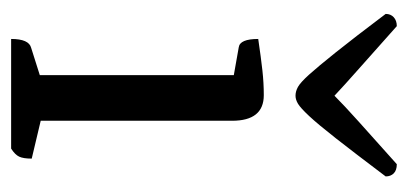

<svg xmlns="http://www.w3.org/2000/svg" viewBox="-214 -519 733 345"><g transform="rotate(90 152.5 -346.5)"><path d="M50 0Q50 -32 66 -36L126 -55L115 -41V-413L127 -398L65 -409Q50 -411 50 -444Q84 -449 106.5 -451.5Q129 -454 151 -454Q197 -454 197 -397V-43L185 -56L265 -37Q265 -22 261.5 -14.5Q258 -7 247 0ZM152 -511Q144 -511 136 -515.5Q128 -520 114 -535.5Q100 -551 74 -583.5Q48 -616 5 -673Q5 -682 11 -687.5Q17 -693 27 -693Q74 -651 104 -624.5Q134 -598 152 -581Q169 -598 198.5 -624.5Q228 -651 275 -693Q286 -693 291.5 -687.5Q297 -682 297 -673Q254 -616 228.5 -583.5Q203 -551 188.5 -535.5Q174 -520 166.5 -515.5Q159 -511 152 -511Z"/></g></svg>

Font: Pitagon Serif
Style: Regular
Weight: 400
Designer: Travis Tran
Foundry: Pitagon
Version: Version 1.000;gftools[0.9.26]